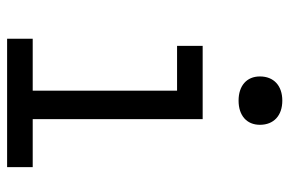

<svg xmlns="http://www.w3.org/2000/svg" viewBox="-157 -657 814 540"><g transform="rotate(90 250.0 -387.0)"><path d="M263 -651C305 -651 331 -674 331 -711C331 -750 305 -774 263 -774C221 -774 195 -750 195 -711C195 -674 221 -651 263 -651ZM450 0V-72H315V-550H109V-478H235V-72H89V0Z"/></g></svg>

Font: Tekne LDO Light
Style: Regular
Weight: 300
Monospace: yes
Designer: Alessio Laiso, Mario Rullo, Paolo Rosset
Foundry: Alessio Laiso
Version: Version 1.000;hotconv 1.0.109;makeotfexe 2.5.65596